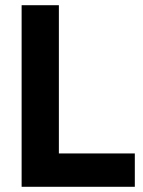

<svg xmlns="http://www.w3.org/2000/svg" viewBox="-20 -717 547 737"><path d="M63 -697H206V-128H497.5V0H63Z"/></svg>

Font: HK Grotesk ExtraBold
Style: Regular
Weight: 800
Designer: Alfredo Marco Pradil
Foundry: Hanken Design Co.
Version: Version 3.001